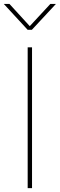

<svg xmlns="http://www.w3.org/2000/svg" viewBox="-61 -972 309 992"><path d="M104.5 0H82V-727.5H104.5ZM92.8 -836.9 199.2 -951.7H227.5V-951.2L103.5 -817.9H82L-41 -951.2V-951.7H-12.2Z"/></svg>

Font: Intratopia Thin
Style: Regular
Weight: 100
Designer: Rasmus Andersson
Foundry: rsms
Version: Version 3.000;Glyphs 3.2.3 (3260)